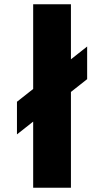

<svg xmlns="http://www.w3.org/2000/svg" viewBox="-20 -880 488 900"><path d="M135.5 0H312.5V-449L388.5 -509V-662L312.5 -602V-860H135.5V-463L59.5 -403V-250L135.5 -310Z"/></svg>

Font: Hussar
Style: BdSuprExt
Weight: 700
Foundry: Cannot Into Space Fonts
Version: Version 2.00